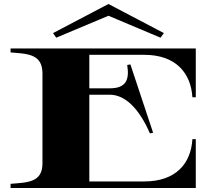

<svg xmlns="http://www.w3.org/2000/svg" viewBox="-20 -943 1086 963"><path d="M704 -668C864 -668 938 -574 945 -455H962V-700H33V-680C118 -673 192 -673 193 -576V-124C193 -27 118 -28 33 -21V0H962V-245H945C938 -125 864 -33 704 -33H428V-468H530C607 -468 677 -400 732 -274L748 -277L634 -620L618 -617C630 -543 613 -500 530 -500H428V-668ZM802 -777 524 -923 246 -777 262 -754 524 -864 785 -754Z"/></svg>

Font: Sprat Extended
Style: Bold
Weight: 700
Width: 9
Designer: Ethan Nakache
Foundry: Collletttivo
Version: Version 2.000;Glyphs 3.2 (3217)